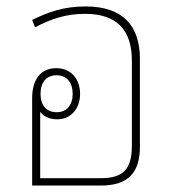

<svg xmlns="http://www.w3.org/2000/svg" viewBox="-20 -577 535 597"><path d="M415 -394C415 -495 364 -557 246 -557C177 -557 129 -539 80 -515L89 -492C140 -519 187 -534 244 -534C344 -534 390 -483 390 -389V-124C390 -52 364 -23 294 -23H105V-229C116 -215 134 -206 158 -206C202 -206 229 -241 229 -285C229 -330 202 -365 155 -365C106 -365 80 -329 80 -272V0H293C381 0 415 -43 415 -120ZM156 -228C124 -228 106 -250 106 -285C106 -321 124 -343 156 -343C187 -343 206 -321 206 -285C206 -250 187 -228 156 -228Z"/></svg>

Font: Noto Sans Thai Looped SemiCondensed Thin
Style: Regular
Weight: 100
Width: 4
Designer: Sasikarn Vongin, Ben Mitchell
Foundry: The Fontpad Ltd
Version: Version 1.001